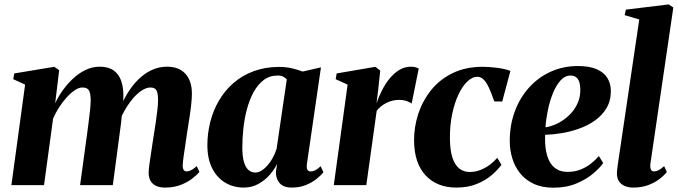

<svg xmlns="http://www.w3.org/2000/svg" viewBox="-20 -837 3064 868"><path d="M247.5 -519.5 229.5 -370Q243 -399.5 263.8 -428.8Q284.5 -458 310.8 -482.2Q337 -506.5 367.2 -521Q397.5 -535.5 431.5 -535.5Q470 -535.5 494.2 -518.2Q518.5 -501 529 -468.2Q539.5 -435.5 537.5 -389Q537 -381.5 536 -370.5Q535 -359.5 533.2 -347.5Q531.5 -335.5 530 -325L512.5 -320.5Q529.5 -370 552.8 -409.5Q576 -449 604.8 -477.2Q633.5 -505.5 666.2 -520.5Q699 -535.5 735 -535.5Q789 -535.5 818.2 -503.5Q847.5 -471.5 847.5 -414Q847.5 -391 844.2 -362.2Q841 -333.5 836.2 -303.5Q831.5 -273.5 827 -245Q823.5 -219.5 819 -190.2Q814.5 -161 810.8 -134.8Q807 -108.5 806 -91Q806 -73.5 811.2 -67.8Q816.5 -62 824 -62Q832.5 -62 843.8 -67.5Q855 -73 869.5 -86L881.5 -59.5Q872 -48 851.5 -31.5Q831 -15 799.5 -2Q768 11 725.5 11Q702 11 685.2 3Q668.5 -5 660.2 -20Q652 -35 652 -56Q652 -69.5 655.8 -97.2Q659.5 -125 664.8 -157.8Q670 -190.5 674 -219Q679 -250 683.8 -281.2Q688.5 -312.5 691.5 -339.8Q694.5 -367 694.5 -385.5Q694.5 -416 687.2 -428.8Q680 -441.5 660 -441.5Q641.5 -441.5 620.2 -427.5Q599 -413.5 578.5 -388.8Q558 -364 540.2 -331.8Q522.5 -299.5 511.5 -263L534 -351.5Q532.5 -332 530.8 -314.5Q529 -297 527 -279.2Q525 -261.5 522 -241L490 0H342L372 -218.5Q376 -250 380.2 -281Q384.5 -312 387.2 -339.2Q390 -366.5 390 -384.5Q389.5 -416.5 381.8 -429Q374 -441.5 352.5 -441.5Q336.5 -441.5 318.2 -429.2Q300 -417 281.5 -396.8Q263 -376.5 247 -351.5Q231 -326.5 220 -301L179 0H31.5L93.5 -454.5L40 -479L44.5 -505L225.5 -535Z M1367.5 -96Q1365 -76.5 1370 -69.2Q1375 -62 1384.5 -62Q1394.5 -62 1405.2 -67.2Q1416 -72.5 1429.5 -85.5L1442 -58.5Q1431.5 -44.5 1411.2 -28.2Q1391 -12 1362.8 -0.5Q1334.5 11 1299 11Q1260.5 11 1243.2 -10.2Q1226 -31.5 1227.5 -62L1233 -96.5Q1221 -71.5 1199.5 -46.8Q1178 -22 1148.2 -5.5Q1118.5 11 1082 11Q1034.5 11 997.2 -11.8Q960 -34.5 938.8 -77.2Q917.5 -120 917.5 -179.5Q917.5 -235 931 -287.2Q944.5 -339.5 971 -384.2Q997.5 -429 1036.8 -462.8Q1076 -496.5 1127.8 -515.5Q1179.5 -534.5 1242.5 -534.5Q1272.5 -534.5 1299.5 -528.2Q1326.5 -522 1348 -513.5L1431 -532.5ZM1276.5 -478Q1271.5 -484.5 1261.2 -490Q1251 -495.5 1235.5 -495.5Q1198.5 -495.5 1171.8 -475Q1145 -454.5 1126.2 -420Q1107.5 -385.5 1096.2 -343Q1085 -300.5 1080.2 -255.8Q1075.5 -211 1075.5 -170.5Q1075.5 -128.5 1083.2 -103.5Q1091 -78.5 1104.2 -67.8Q1117.5 -57 1134 -57Q1148 -57 1162 -65.5Q1176 -74 1189 -88.8Q1202 -103.5 1212.8 -123Q1223.5 -142.5 1230.5 -164.5Z M1489 0 1551.5 -454.5 1497.5 -479 1502 -505 1677 -535 1699 -518 1689.5 -428.5 1682 -370Q1692 -399 1706.8 -428.2Q1721.5 -457.5 1741.2 -481.8Q1761 -506 1785.2 -520.8Q1809.5 -535.5 1838 -535.5Q1851.5 -535.5 1860.2 -532.5Q1869 -529.5 1873 -527L1841 -368.5Q1838 -372.5 1821.5 -379Q1805 -385.5 1784 -385.5Q1768.5 -385.5 1753.8 -381.8Q1739 -378 1725.8 -371.2Q1712.5 -364.5 1701.8 -355.5Q1691 -346.5 1683 -336.5L1636 0Z M2043 11Q1955.5 11 1904 -44.2Q1852.5 -99.5 1852 -201.5Q1851.5 -263 1871 -322.2Q1890.5 -381.5 1929.2 -429.8Q1968 -478 2026.5 -506.5Q2085 -535 2162 -535Q2191 -535 2226.8 -530.5Q2262.5 -526 2287.5 -516.5L2250.5 -378L2214.5 -378.5Q2202 -415.5 2190.5 -440.2Q2179 -465 2166.2 -477.5Q2153.5 -490 2138 -490Q2116 -490 2093.8 -469.5Q2071.5 -449 2053.5 -411.5Q2035.5 -374 2024.5 -322.8Q2013.5 -271.5 2014 -209.5Q2014.5 -156 2025.8 -123Q2037 -90 2056.8 -74.8Q2076.5 -59.5 2103 -59.5Q2129.5 -59.5 2153 -69Q2176.5 -78.5 2195.8 -93.2Q2215 -108 2228 -123.5L2247 -92Q2231 -69.5 2203 -45.5Q2175 -21.5 2135.2 -5.2Q2095.5 11 2043 11Z M2707 -100Q2693 -79.5 2662.5 -53.2Q2632 -27 2586.5 -7.8Q2541 11.5 2482.5 11.5Q2430 11.5 2392.5 -6.2Q2355 -24 2331 -54Q2307 -84 2295.8 -121.8Q2284.5 -159.5 2284.5 -199.5Q2284.5 -272 2307.5 -333.8Q2330.5 -395.5 2372 -441.5Q2413.5 -487.5 2470 -513Q2526.5 -538.5 2592.5 -538.5Q2645 -538.5 2677.8 -524Q2710.5 -509.5 2725.8 -484.5Q2741 -459.5 2741.5 -427.5Q2742 -382 2722.2 -348.8Q2702.5 -315.5 2670 -292.5Q2637.5 -269.5 2598.2 -255.5Q2559 -241.5 2518.8 -235Q2478.5 -228.5 2444.5 -227.5Q2443 -192 2447.5 -161.5Q2452 -131 2463.8 -108.2Q2475.5 -85.5 2495.8 -72.8Q2516 -60 2545.5 -60Q2578 -60 2604.5 -70.5Q2631 -81 2651.8 -97.5Q2672.5 -114 2687.5 -131.5ZM2560.5 -495.5Q2534 -495.5 2514 -473.2Q2494 -451 2479.8 -415.8Q2465.5 -380.5 2457 -339.8Q2448.5 -299 2446 -261.5Q2465.5 -264 2487.5 -273Q2509.5 -282 2530.2 -297Q2551 -312 2567.8 -332.2Q2584.5 -352.5 2594.2 -377.8Q2604 -403 2603.5 -432.5Q2603 -466.5 2591.5 -481Q2580 -495.5 2560.5 -495.5Z M2920 -94.5Q2919 -76.5 2923.5 -69.2Q2928 -62 2937 -62Q2945.5 -62 2956.2 -67Q2967 -72 2982.5 -86L2994.5 -59Q2980.5 -42 2959 -26Q2937.5 -10 2908.5 0.5Q2879.5 11 2842 11Q2822.5 11 2805.8 4.5Q2789 -2 2778.8 -16.8Q2768.5 -31.5 2769 -55Q2769 -60 2769.8 -67.5Q2770.5 -75 2771.8 -83.8Q2773 -92.5 2774 -100L2870 -749L2804 -768.5L2809.5 -793.5L3003 -817L3024 -803Z"/></svg>

Font: Merriweather 96pt ExtraBold
Style: Italic
Weight: 800
Italic angle: -7.8°
Version: Version 2.101